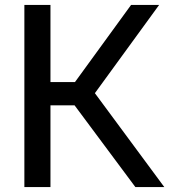

<svg xmlns="http://www.w3.org/2000/svg" viewBox="-20 -760 688 780"><path d="M79 0V-740H185V-426.5H284.5L512.5 -740H626.5L365.5 -381.5L647.5 0H530L283 -332H185V0Z"/></svg>

Font: Encode Sans Md
Style: Regular
Weight: 500
Designer: Multiple Designers
Foundry: Impallari Type
Version: Version 3.002; ttfautohint (v1.8.3) -l 8 -r 50 -G 200 -x 14 